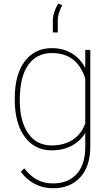

<svg xmlns="http://www.w3.org/2000/svg" viewBox="-20 -796 588 1029"><path d="M59.1 -269.5Q59.1 -396 112.3 -467Q165.5 -538.1 258.3 -538.1Q317.4 -538.1 363.3 -511Q409.2 -483.9 437 -431.6V-528.3H463.9V-9.3Q463.9 95.2 410.2 154.1Q356.4 212.9 264.2 212.9Q210.9 212.9 166.7 189.9Q122.6 167 91.3 124L109.9 106.4Q140.6 145.5 177.2 166.3Q213.9 187 263.2 187Q344.7 187 390.1 137.5Q435.5 87.9 437 -2.4V-83.5Q409.7 -38.6 363 -14.4Q316.4 9.8 257.3 9.8Q165.5 9.8 112.3 -63Q59.1 -135.7 59.1 -262.7ZM85.9 -259.3Q85.9 -146 130.9 -81.3Q175.8 -16.6 256.8 -16.6Q323.7 -16.6 370.6 -47.6Q417.5 -78.6 437 -134.8V-374.5Q394 -511.7 257.8 -511.7Q176.3 -511.7 131.1 -447.8Q85.9 -383.8 85.9 -259.3ZM292 -776.4 313.5 -768.6Q290.5 -722.2 289.6 -692.4V-622.1H263.2V-689.9Q264.2 -729.5 292 -776.4Z"/></svg>

Font: Roboto Thin
Style: Regular
Weight: 250
Designer: Google
Version: Version 2.134; 2016